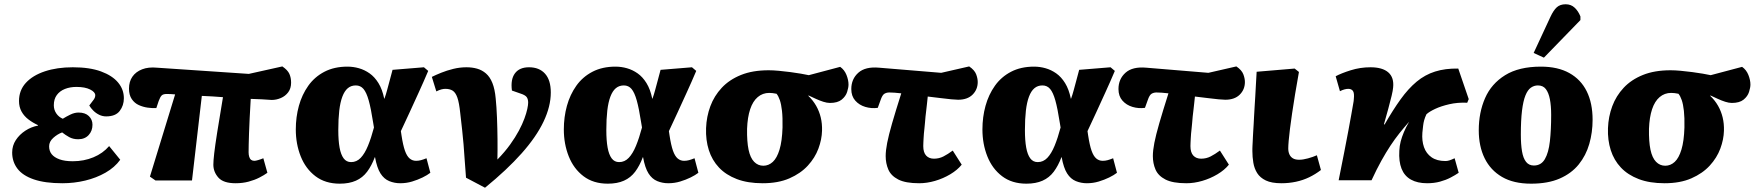

<svg xmlns="http://www.w3.org/2000/svg" viewBox="-20 -844 8239 899"><path d="M272 14Q191 14 138.5 -4Q86 -22 61.5 -54.5Q37 -87 37 -130Q37 -162 54 -188Q71 -214 98.5 -232Q126 -250 158 -256V-258Q134 -269 113.5 -284.5Q93 -300 81 -321.5Q69 -343 69 -371Q69 -421 101 -456Q133 -491 190 -510Q247 -529 321 -529Q400 -529 453 -509.5Q506 -490 533 -457.5Q560 -425 560 -384Q560 -350 540.5 -324.5Q521 -299 477 -299Q460 -299 444.5 -306.5Q429 -314 417 -326Q405 -338 398 -350Q413 -369 419.5 -378.5Q426 -388 426 -398Q426 -413 402 -425Q378 -437 338 -437Q308 -437 284 -427.5Q260 -418 246 -399Q232 -380 232 -351Q232 -330 243.5 -313Q255 -296 274 -288Q290 -298 309.5 -307.5Q329 -317 348 -317Q379 -317 396 -300.5Q413 -284 413 -260Q413 -231 395 -211.5Q377 -192 346 -192Q322 -192 304 -202Q286 -212 271 -224Q249 -216 229.5 -198.5Q210 -181 210 -159Q210 -137 222 -122Q234 -107 258.5 -98Q283 -89 321 -89Q373 -89 417.5 -107.5Q462 -126 491 -160L543 -96Q517 -60 474 -35.5Q431 -11 379 1.5Q327 14 272 14Z M1083 14Q1026 14 1002.5 -12.5Q979 -39 979 -73Q979 -91 983 -126Q987 -161 997 -224.5Q1007 -288 1024 -389Q1000 -391 975 -392.5Q950 -394 925 -395L879 1H708L682 -17L800 -402Q789 -403 779.5 -403.5Q770 -404 761 -404Q744 -404 737 -397Q730 -390 723 -371L712 -338Q693 -337 671.5 -340Q650 -343 630 -352Q610 -361 597 -380Q584 -399 584 -429Q584 -462 600 -485Q616 -508 645.5 -519.5Q675 -531 716 -527L1145 -498L1302 -533Q1327 -516 1335 -498Q1343 -480 1343 -457Q1343 -430 1329.5 -412Q1316 -394 1295 -385Q1274 -376 1252 -376Q1231 -378 1205.5 -379Q1180 -380 1154 -381Q1151 -331 1149 -290.5Q1147 -250 1146 -219.5Q1145 -189 1144.5 -167.5Q1144 -146 1144 -131Q1144 -119 1147 -109.5Q1150 -100 1156 -95.5Q1162 -91 1171 -91Q1177 -91 1189 -94.5Q1201 -98 1213 -103L1232 -35Q1217 -24 1194.5 -12.5Q1172 -1 1144 6.5Q1116 14 1083 14Z M1571 16Q1503 16 1457 -19Q1411 -54 1388 -112Q1365 -170 1365 -238Q1365 -296 1379.5 -348.5Q1394 -401 1423.5 -442.5Q1453 -484 1499 -508Q1545 -532 1607 -532Q1634 -532 1660.5 -524.5Q1687 -517 1710.5 -500.5Q1734 -484 1752 -455Q1770 -426 1779 -382H1780Q1787 -401 1792.5 -422Q1798 -443 1804.5 -466.5Q1811 -490 1818 -517L1965 -529L1985 -512Q1963 -460 1940.5 -411Q1918 -362 1897.5 -317Q1877 -272 1857 -230L1860 -210Q1867 -164 1876 -138.5Q1885 -113 1898 -102Q1911 -91 1928 -91Q1940 -91 1951 -94Q1962 -97 1977 -103L1995 -35Q1981 -24 1958.5 -13Q1936 -2 1909.5 6Q1883 14 1854 14Q1827 14 1802.5 4Q1778 -6 1761.5 -32Q1745 -58 1736 -108H1735Q1720 -68 1699 -40Q1678 -12 1646.5 2Q1615 16 1571 16ZM1624 -85Q1650 -85 1669 -105Q1688 -125 1703 -161.5Q1718 -198 1731 -247L1727 -271Q1717 -336 1706.5 -373.5Q1696 -411 1682 -427.5Q1668 -444 1646 -444Q1624 -444 1608.5 -431Q1593 -418 1583 -391.5Q1573 -365 1568.5 -326Q1564 -287 1564 -235Q1564 -186 1570 -153Q1576 -120 1589 -102.5Q1602 -85 1624 -85Z M2251 35 2162 -12Q2158 -63 2155.5 -99.5Q2153 -136 2150.5 -168Q2148 -200 2144 -234.5Q2140 -269 2135 -314Q2130 -363 2121.5 -387Q2113 -411 2099.5 -419.5Q2086 -428 2065 -428Q2057 -428 2047 -425.5Q2037 -423 2023 -416L2002 -484Q2020 -493 2046 -503.5Q2072 -514 2102.5 -521.5Q2133 -529 2164 -529Q2191 -529 2214 -522.5Q2237 -516 2255.5 -500Q2274 -484 2285.5 -455.5Q2297 -427 2301 -383Q2305 -344 2307 -293.5Q2309 -243 2309.5 -191.5Q2310 -140 2309 -97Q2344 -133 2368.5 -167Q2393 -201 2409.5 -232Q2426 -263 2435.5 -289Q2445 -315 2449 -334Q2453 -353 2453 -363Q2453 -380 2446 -389.5Q2439 -399 2417 -406L2377 -420Q2370 -472 2391 -500.5Q2412 -529 2457 -529Q2505 -529 2532 -499Q2559 -469 2559 -411Q2559 -346 2525 -274.5Q2491 -203 2422.5 -126Q2354 -49 2251 35Z M2826 16Q2758 16 2712 -19Q2666 -54 2643 -112Q2620 -170 2620 -238Q2620 -296 2634.5 -348.5Q2649 -401 2678.5 -442.5Q2708 -484 2754 -508Q2800 -532 2862 -532Q2889 -532 2915.5 -524.5Q2942 -517 2965.5 -500.5Q2989 -484 3007 -455Q3025 -426 3034 -382H3035Q3042 -401 3047.5 -422Q3053 -443 3059.5 -466.5Q3066 -490 3073 -517L3220 -529L3240 -512Q3218 -460 3195.5 -411Q3173 -362 3152.5 -317Q3132 -272 3112 -230L3115 -210Q3122 -164 3131 -138.5Q3140 -113 3153 -102Q3166 -91 3183 -91Q3195 -91 3206 -94Q3217 -97 3232 -103L3250 -35Q3236 -24 3213.5 -13Q3191 -2 3164.5 6Q3138 14 3109 14Q3082 14 3057.5 4Q3033 -6 3016.5 -32Q3000 -58 2991 -108H2990Q2975 -68 2954 -40Q2933 -12 2901.5 2Q2870 16 2826 16ZM2879 -85Q2905 -85 2924 -105Q2943 -125 2958 -161.5Q2973 -198 2986 -247L2982 -271Q2972 -336 2961.5 -373.5Q2951 -411 2937 -427.5Q2923 -444 2901 -444Q2879 -444 2863.5 -431Q2848 -418 2838 -391.5Q2828 -365 2823.5 -326Q2819 -287 2819 -235Q2819 -186 2825 -153Q2831 -120 2844 -102.5Q2857 -85 2879 -85Z M3551 14Q3481 14 3430 -5.5Q3379 -25 3346.5 -59.5Q3314 -94 3299 -141Q3284 -188 3286 -244Q3288 -298 3306 -346.5Q3324 -395 3359.5 -433Q3395 -471 3449.5 -493Q3504 -515 3579 -515Q3600 -515 3627 -512.5Q3654 -510 3680.5 -506.5Q3707 -503 3730.5 -499Q3754 -495 3767 -492L3914 -531Q3934 -517 3943.5 -493Q3953 -469 3953 -448Q3953 -434 3946.5 -413.5Q3940 -393 3921 -377.5Q3902 -362 3866 -362Q3852 -362 3835 -367.5Q3818 -373 3800.5 -381Q3783 -389 3766 -397L3765 -395Q3787 -374 3801.5 -348.5Q3816 -323 3823 -294Q3830 -265 3829 -232Q3828 -191 3812 -148Q3796 -105 3762.5 -68.5Q3729 -32 3676.5 -9Q3624 14 3551 14ZM3554 -68Q3579 -68 3598.5 -86Q3618 -104 3630 -143.5Q3642 -183 3644 -247Q3645 -294 3641.5 -325Q3638 -356 3631.5 -375Q3625 -394 3616 -405Q3606 -407 3598 -408Q3590 -409 3582 -409Q3551 -409 3528 -389.5Q3505 -370 3492.5 -332.5Q3480 -295 3478 -241Q3477 -181 3485 -143Q3493 -105 3511 -86.5Q3529 -68 3554 -68Z M4284 14Q4220 14 4186 -3.5Q4152 -21 4139.5 -50Q4127 -79 4127 -113Q4127 -139 4134 -175Q4141 -211 4157 -266.5Q4173 -322 4200 -407Q4183 -409 4168.5 -410Q4154 -411 4144 -411Q4131 -411 4121 -405Q4111 -399 4103 -375L4090 -339Q4060 -335 4031.5 -343.5Q4003 -352 3984.5 -373Q3966 -394 3966 -427Q3966 -474 3999 -503.5Q4032 -533 4097 -527L4387 -503L4518 -533Q4543 -516 4550.5 -496.5Q4558 -477 4558 -460Q4558 -425 4534 -401Q4510 -377 4466 -377Q4455 -377 4434.5 -379Q4414 -381 4386 -384.5Q4358 -388 4324 -392Q4322 -375 4320.5 -359Q4319 -343 4317 -328Q4315 -313 4313.5 -298Q4312 -283 4311 -269Q4310 -255 4308.5 -243Q4307 -231 4306 -219Q4305 -207 4304.5 -196.5Q4304 -186 4303.5 -177Q4303 -168 4303 -160Q4303 -130 4316.5 -115.5Q4330 -101 4353 -101Q4377 -101 4397.5 -111.5Q4418 -122 4441 -139L4483 -73Q4463 -48 4429.5 -28Q4396 -8 4358 3Q4320 14 4284 14Z M4786 16Q4718 16 4672 -19Q4626 -54 4603 -112Q4580 -170 4580 -238Q4580 -296 4594.5 -348.5Q4609 -401 4638.5 -442.5Q4668 -484 4714 -508Q4760 -532 4822 -532Q4849 -532 4875.5 -524.5Q4902 -517 4925.5 -500.5Q4949 -484 4967 -455Q4985 -426 4994 -382H4995Q5002 -401 5007.5 -422Q5013 -443 5019.5 -466.5Q5026 -490 5033 -517L5180 -529L5200 -512Q5178 -460 5155.5 -411Q5133 -362 5112.5 -317Q5092 -272 5072 -230L5075 -210Q5082 -164 5091 -138.5Q5100 -113 5113 -102Q5126 -91 5143 -91Q5155 -91 5166 -94Q5177 -97 5192 -103L5210 -35Q5196 -24 5173.5 -13Q5151 -2 5124.5 6Q5098 14 5069 14Q5042 14 5017.5 4Q4993 -6 4976.5 -32Q4960 -58 4951 -108H4950Q4935 -68 4914 -40Q4893 -12 4861.5 2Q4830 16 4786 16ZM4839 -85Q4865 -85 4884 -105Q4903 -125 4918 -161.5Q4933 -198 4946 -247L4942 -271Q4932 -336 4921.5 -373.5Q4911 -411 4897 -427.5Q4883 -444 4861 -444Q4839 -444 4823.5 -431Q4808 -418 4798 -391.5Q4788 -365 4783.5 -326Q4779 -287 4779 -235Q4779 -186 4785 -153Q4791 -120 4804 -102.5Q4817 -85 4839 -85Z M5535 14Q5471 14 5437 -3.5Q5403 -21 5390.5 -50Q5378 -79 5378 -113Q5378 -139 5385 -175Q5392 -211 5408 -266.5Q5424 -322 5451 -407Q5434 -409 5419.5 -410Q5405 -411 5395 -411Q5382 -411 5372 -405Q5362 -399 5354 -375L5341 -339Q5311 -335 5282.5 -343.5Q5254 -352 5235.5 -373Q5217 -394 5217 -427Q5217 -474 5250 -503.5Q5283 -533 5348 -527L5638 -503L5769 -533Q5794 -516 5801.5 -496.5Q5809 -477 5809 -460Q5809 -425 5785 -401Q5761 -377 5717 -377Q5706 -377 5685.5 -379Q5665 -381 5637 -384.5Q5609 -388 5575 -392Q5573 -375 5571.5 -359Q5570 -343 5568 -328Q5566 -313 5564.5 -298Q5563 -283 5562 -269Q5561 -255 5559.5 -243Q5558 -231 5557 -219Q5556 -207 5555.5 -196.5Q5555 -186 5554.5 -177Q5554 -168 5554 -160Q5554 -130 5567.5 -115.5Q5581 -101 5604 -101Q5628 -101 5648.5 -111.5Q5669 -122 5692 -139L5734 -73Q5714 -48 5680.5 -28Q5647 -8 5609 3Q5571 14 5535 14Z M5980 14Q5934 14 5907 1Q5880 -12 5866.5 -33.5Q5853 -55 5848.5 -82Q5844 -109 5844 -136Q5844 -141 5844 -147.5Q5844 -154 5844.5 -162Q5845 -170 5845.5 -180.5Q5846 -191 5846.5 -203Q5847 -215 5848 -230Q5849 -245 5850 -262.5Q5851 -280 5852 -300.5Q5853 -321 5854.5 -344Q5856 -367 5857.5 -392.5Q5859 -418 5860.5 -447Q5862 -476 5864 -508L6042 -523L6062 -507Q6052 -452 6044 -403Q6036 -354 6030 -313.5Q6024 -273 6020 -240.5Q6016 -208 6014 -185Q6012 -162 6012 -149Q6012 -133 6017.5 -121Q6023 -109 6034 -102.5Q6045 -96 6063 -96Q6081 -96 6104.5 -102.5Q6128 -109 6146 -117L6165 -48Q6139 -28 6110 -14Q6081 0 6048 7Q6015 14 5980 14Z M6662 14Q6617 14 6586.5 -3Q6556 -20 6542.5 -54Q6529 -88 6532 -138Q6533 -161 6538.5 -182Q6544 -203 6553.5 -225.5Q6563 -248 6578 -274Q6554 -247 6532.5 -220Q6511 -193 6490.5 -162Q6470 -131 6448 -91.5Q6426 -52 6402 0H6248Q6263 -73 6274 -131Q6285 -189 6293.5 -232.5Q6302 -276 6307 -306.5Q6312 -337 6315.5 -355Q6319 -373 6319 -380Q6322 -408 6315 -418Q6308 -428 6293 -428Q6285 -428 6275.5 -425.5Q6266 -423 6254 -417L6234 -487Q6260 -501 6304.5 -515Q6349 -529 6397 -529Q6453 -529 6480.5 -505Q6508 -481 6503 -434Q6502 -421 6496 -395.5Q6490 -370 6480.5 -335.5Q6471 -301 6460 -262L6463 -261Q6502 -329 6538 -379Q6574 -429 6613 -461.5Q6652 -494 6699.5 -509Q6747 -524 6808 -523L6857 -380L6850 -363Q6805 -365 6766 -356Q6727 -347 6699.5 -334Q6672 -321 6659 -309Q6652 -294 6648.5 -281.5Q6645 -269 6643.5 -255.5Q6642 -242 6640 -223Q6637 -185 6647.5 -155Q6658 -125 6683 -107.5Q6708 -90 6748 -90Q6757 -90 6766.5 -93Q6776 -96 6791 -103L6810 -35Q6794 -24 6772 -12.5Q6750 -1 6722.5 6.5Q6695 14 6662 14Z M7149 16Q7067 16 7013 -15.5Q6959 -47 6931.5 -103Q6904 -159 6904 -234Q6904 -317 6933.5 -384.5Q6963 -452 7027.5 -492Q7092 -532 7195 -532Q7274 -532 7328 -502Q7382 -472 7409.5 -416.5Q7437 -361 7437 -283Q7437 -224 7421.5 -170Q7406 -116 7372 -74Q7338 -32 7283 -8Q7228 16 7149 16ZM7162 -69Q7196 -69 7213.5 -99Q7231 -129 7237 -182.5Q7243 -236 7243 -306Q7243 -349 7237 -379.5Q7231 -410 7218 -427Q7205 -444 7181 -444Q7163 -444 7148 -433.5Q7133 -423 7122.5 -397Q7112 -371 7106.5 -326Q7101 -281 7101 -214Q7101 -168 7106.5 -135.5Q7112 -103 7125.5 -86Q7139 -69 7162 -69ZM7209 -574 7161 -596 7240 -766Q7254 -796 7269.5 -810Q7285 -824 7311 -824Q7336 -824 7353 -808Q7370 -792 7380 -767V-750Z M7774 14Q7704 14 7653 -5.5Q7602 -25 7569.5 -59.5Q7537 -94 7522 -141Q7507 -188 7509 -244Q7511 -298 7529 -346.5Q7547 -395 7582.5 -433Q7618 -471 7672.5 -493Q7727 -515 7802 -515Q7823 -515 7850 -512.5Q7877 -510 7903.5 -506.5Q7930 -503 7953.5 -499Q7977 -495 7990 -492L8137 -531Q8157 -517 8166.5 -493Q8176 -469 8176 -448Q8176 -434 8169.5 -413.5Q8163 -393 8144 -377.5Q8125 -362 8089 -362Q8075 -362 8058 -367.5Q8041 -373 8023.5 -381Q8006 -389 7989 -397L7988 -395Q8010 -374 8024.5 -348.5Q8039 -323 8046 -294Q8053 -265 8052 -232Q8051 -191 8035 -148Q8019 -105 7985.5 -68.5Q7952 -32 7899.5 -9Q7847 14 7774 14ZM7777 -68Q7802 -68 7821.5 -86Q7841 -104 7853 -143.5Q7865 -183 7867 -247Q7868 -294 7864.5 -325Q7861 -356 7854.5 -375Q7848 -394 7839 -405Q7829 -407 7821 -408Q7813 -409 7805 -409Q7774 -409 7751 -389.5Q7728 -370 7715.5 -332.5Q7703 -295 7701 -241Q7700 -181 7708 -143Q7716 -105 7734 -86.5Q7752 -68 7777 -68Z"/></svg>

Font: Literata ExtraBold
Style: Italic
Weight: 800
Italic angle: -2°
Designer: Latin by Veronika Burian and Jose Scaglione. Greek by Irene Vlachou. Cyrillic by Vera Evstafieva
Foundry: TypeTogether
Version: Version 3.002